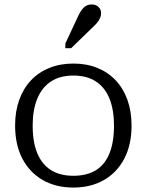

<svg xmlns="http://www.w3.org/2000/svg" viewBox="-20 -833 660 864"><path d="M572 -268Q572 -182 539.5 -119.5Q507 -57 448 -23Q389 11 310 11Q231 11 172 -23Q113 -57 80.5 -119.5Q48 -182 48 -268Q48 -332 66.5 -383.5Q85 -435 119.5 -471.5Q154 -508 202.5 -527.5Q251 -547 310 -547Q370 -547 418 -527.5Q466 -508 500.5 -471.5Q535 -435 553.5 -383.5Q572 -332 572 -268ZM127 -268Q127 -193 148 -143Q169 -93 209.5 -67.5Q250 -42 310 -42Q371 -42 411.5 -67Q452 -92 472.5 -142.5Q493 -193 493 -268Q493 -339 472.5 -389.5Q452 -440 411.5 -466.5Q371 -493 310 -493Q250 -493 209.5 -466.5Q169 -440 148 -389.5Q127 -339 127 -268ZM330 -757Q338 -775 347 -787.5Q356 -800 367 -806.5Q378 -813 392 -813Q412 -813 423.5 -801.5Q435 -790 435 -774Q435 -763 430.5 -752.5Q426 -742 418 -732Q410 -722 399 -712L300 -616H274V-637Z"/></svg>

Font: Roboto Serif Light
Style: Regular
Weight: 300
Designer: Greg Gazdowicz
Foundry: Commercial Type
Version: Version 1.008